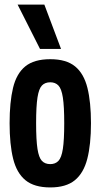

<svg xmlns="http://www.w3.org/2000/svg" viewBox="-20 -810 439 840"><path d="M22 -271Q22 -363 37 -425.5Q52 -488 90.5 -519.5Q129 -551 200 -551Q270 -551 308.5 -519.5Q347 -488 362.5 -425.5Q378 -363 378 -271Q378 -178 362 -115.5Q346 -53 307.5 -21.5Q269 10 200 10Q130 10 91.5 -21.5Q53 -53 37.5 -115.5Q22 -178 22 -271ZM138 -271Q138 -197 144 -158.5Q150 -120 163.5 -106Q177 -92 200 -92Q222 -92 235.5 -106Q249 -120 255 -158.5Q261 -197 261 -271Q261 -345 255 -383.5Q249 -422 235.5 -436Q222 -450 200 -450Q177 -450 163.5 -436Q150 -422 144 -383.5Q138 -345 138 -271ZM155 -596 57 -790H174L247 -596Z"/></svg>

Font: Georama Condensed SemiBold
Style: Regular
Weight: 600
Width: 3
Designer: Jean-Baptiste Levee
Foundry: Production Type
Version: Version 1.000